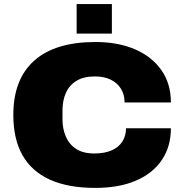

<svg xmlns="http://www.w3.org/2000/svg" viewBox="-20 -905 899 937"><path d="M445 12Q312 12 223 -28.5Q134 -69 89.5 -148Q45 -227 45 -344Q45 -518 147 -609Q249 -700 446 -700Q556 -700 638.5 -664.5Q721 -629 767.5 -563Q814 -497 814 -405H588Q588 -443 570.5 -471.5Q553 -500 521 -516Q489 -532 443 -532Q388 -532 353 -510.5Q318 -489 301.5 -451.5Q285 -414 285 -367V-322Q285 -276 301.5 -238Q318 -200 352 -178Q386 -156 440 -156Q490 -156 524.5 -171Q559 -186 577 -214Q595 -242 595 -279H814Q814 -190 770 -124.5Q726 -59 643.5 -23.5Q561 12 445 12ZM354 -741V-885H526V-741Z"/></svg>

Font: Archivo SemiExpanded Black
Style: Regular
Weight: 900
Width: 6
Designer: Hector Gatti
Foundry: Omnibus-Type
Version: Version 2.001